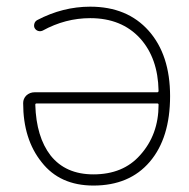

<svg xmlns="http://www.w3.org/2000/svg" viewBox="-20 -578 577 587"><path d="M460.9 -295.9Q464.8 -295.9 464.8 -300.8Q462.9 -400.4 408.2 -460.9Q351.6 -522.5 255.9 -522.5Q179.7 -522.5 110.4 -484.4Q103.5 -481.4 96.7 -483.4Q89.8 -485.4 85.9 -492.2Q83 -498 85 -505.4Q86.9 -512.7 93.8 -516.6Q171.9 -557.6 255.9 -557.6Q369.1 -557.6 434.6 -483.9Q500 -410.2 500 -284.2Q500 -156.2 438 -83.5Q376 -10.7 265.6 -10.7Q163.1 -10.7 107.4 -82Q50.8 -152.3 50.8 -262.7Q50.8 -276.4 60.5 -286.1Q71.3 -295.9 85.9 -295.9ZM464.8 -257.8Q464.8 -261.7 460.9 -261.7H91.8Q87.9 -261.7 87.9 -257.8Q87.9 -257.8 87.9 -257.8Q90.8 -159.2 134.8 -102.5Q180.7 -44.9 265.6 -44.9Q356.4 -44.9 408.2 -103.5Q464.8 -166 464.8 -257.8Z"/></svg>

Font: Gen Jyuu Gothic ExtraLight
Style: Regular
Weight: 100
Designer: [Source Han Sans]
Ryoko NISHIZUKA  (kana & ideographs); Paul D. Hunt (Latin, Greek & Cyrillic); Wenlong ZHANG  (bopomofo
Version: Version 1.002.20150607